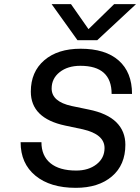

<svg xmlns="http://www.w3.org/2000/svg" viewBox="-20 -893 673 922"><path d="M447 -700H352L228 -873H321L405 -753L528 -873H633ZM378 -272 293 -290Q128 -325 128 -453Q128 -548 192.5 -603.5Q257 -659 367 -659Q486 -659 550 -602.5Q614 -546 614 -442H516Q516 -577 366 -577Q305 -577 266.5 -546.5Q228 -516 228 -468Q228 -405 324 -384L406 -367Q495 -349 538.5 -306Q582 -263 582 -198Q582 -101 517.5 -46Q453 9 344 9Q221 9 150 -49.5Q79 -108 79 -210H179Q179 -145 222 -109.5Q265 -74 346 -74Q405 -74 443.5 -104Q482 -134 482 -182Q482 -248 378 -272Z"/></svg>

Font: Overused Grotesk Medium
Style: Italic
Weight: 500
Italic angle: -10°
Version: Version 0.003